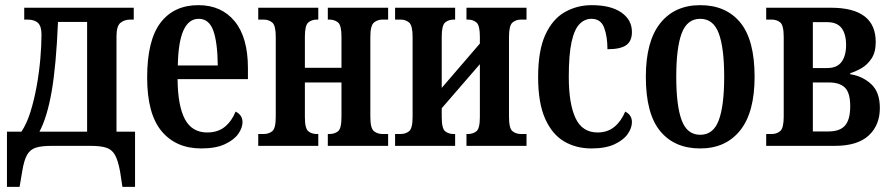

<svg xmlns="http://www.w3.org/2000/svg" viewBox="-20 -566 3459 745"><path d="M7 159V-55H63Q84 -86 98.5 -133Q113 -180 122.5 -233Q132 -286 136.5 -338Q141 -390 141 -432Q141 -464 127.5 -477Q114 -490 86 -490H74V-536H499V-490H486Q463 -490 447.5 -477.5Q432 -465 432 -425V-55H504V159H455L446 100Q438 56 426 35Q414 14 392 7Q370 0 332 0H179Q141 0 119 7Q97 14 85 35Q73 56 66 100L56 159ZM133 -55H318V-481H205Q198 -312 180.5 -211.5Q163 -111 133 -55Z M761 10Q663 10 607 -57Q551 -124 551 -265Q551 -410 603 -478Q655 -546 750 -546Q839 -546 890.5 -483.5Q942 -421 942 -302V-259H669Q670 -155 697.5 -103.5Q725 -52 784 -52Q826 -52 853 -74.5Q880 -97 894 -133Q921 -120 921 -92Q921 -70 904.5 -46.5Q888 -23 852.5 -6.5Q817 10 761 10ZM825 -312Q824 -402 807.5 -447.5Q791 -493 751 -493Q673 -493 670 -312Z M982 0V-46H1003Q1023 -46 1036.5 -57Q1050 -68 1050 -113V-423Q1050 -467 1036.5 -478.5Q1023 -490 1003 -490H982V-536H1215V-490H1209Q1190 -490 1176.5 -479Q1163 -468 1163 -424V-303H1305V-424Q1305 -468 1291.5 -479Q1278 -490 1258 -490H1252V-536H1486V-490H1464Q1445 -490 1431 -478.5Q1417 -467 1417 -423V-113Q1417 -68 1431 -57Q1445 -46 1464 -46H1486V0H1252V-46H1258Q1278 -46 1291.5 -56.5Q1305 -67 1305 -112V-246H1163V-112Q1163 -67 1176.5 -56.5Q1190 -46 1209 -46H1215V0Z M1513 0V-46H1534Q1554 -46 1567.5 -57Q1581 -68 1581 -113V-423Q1581 -467 1567.5 -478.5Q1554 -490 1534 -490H1513V-536H1746V-490H1740Q1721 -490 1707.5 -479Q1694 -468 1694 -424V-225L1842 -397V-424Q1842 -468 1828.5 -479Q1815 -490 1796 -490H1790V-536H2023V-490H2002Q1982 -490 1968.5 -478.5Q1955 -467 1955 -423V-113Q1955 -68 1968.5 -57Q1982 -46 2002 -46H2023V0H1790V-46H1796Q1815 -46 1828.5 -56.5Q1842 -67 1842 -112V-317L1694 -146V-112Q1694 -67 1707.5 -56.5Q1721 -46 1740 -46H1746V0Z M2275 10Q2215 10 2168.5 -17.5Q2122 -45 2095 -106Q2068 -167 2068 -267Q2068 -370 2096 -431Q2124 -492 2171.5 -519Q2219 -546 2276 -546Q2350 -546 2391 -517.5Q2432 -489 2432 -442Q2432 -406 2409.5 -390.5Q2387 -375 2337 -375Q2337 -425 2324 -459Q2311 -493 2275 -493Q2249 -493 2229 -473Q2209 -453 2198 -404Q2187 -355 2187 -268Q2187 -164 2213 -108Q2239 -52 2299 -52Q2337 -52 2363.5 -73.5Q2390 -95 2406 -133Q2432 -120 2432 -92Q2432 -70 2416 -46.5Q2400 -23 2365 -6.5Q2330 10 2275 10Z M2697 10Q2597 10 2541.5 -57.5Q2486 -125 2486 -268Q2486 -406 2542 -476Q2598 -546 2697 -546Q2797 -546 2852.5 -478.5Q2908 -411 2908 -268Q2908 -130 2852 -60Q2796 10 2697 10ZM2697 -43Q2748 -43 2769 -99.5Q2790 -156 2790 -268Q2790 -380 2769 -436.5Q2748 -493 2697 -493Q2646 -493 2625 -436.5Q2604 -380 2604 -268Q2604 -156 2625 -99.5Q2646 -43 2697 -43Z M2953 0V-46H2974Q2994 -46 3007.5 -57.5Q3021 -69 3021 -114V-422Q3021 -468 3007.5 -479Q2994 -490 2974 -490H2953V-536H3204Q3378 -536 3378 -403Q3378 -363 3361.5 -338.5Q3345 -314 3322 -301Q3299 -288 3279 -282V-278Q3326 -271 3360 -240Q3394 -209 3394 -147Q3394 -80 3350.5 -40Q3307 0 3219 0ZM3134 -302H3190Q3228 -302 3245.5 -326Q3263 -350 3263 -391Q3263 -434 3245.5 -457Q3228 -480 3190 -480H3134ZM3134 -56H3195Q3239 -56 3259 -79Q3279 -102 3279 -154Q3279 -206 3258.5 -226Q3238 -246 3197 -246H3134Z"/></svg>

Font: Noto Serif ExtraCondensed SemiBold
Style: Regular
Weight: 600
Width: 2
Designer: Monotype Design Team
Foundry: Monotype Imaging Inc.
Version: Version 2.015; ttfautohint (v1.8.4.7-5d5b)